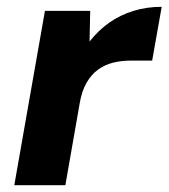

<svg xmlns="http://www.w3.org/2000/svg" viewBox="-20 -544 495 564"><path d="M22 0 112 -512H245L243 -422Q269 -455 301 -477.5Q333 -500 372 -512Q411 -524 455 -524L427 -366H365Q337 -366 312.5 -360Q288 -354 268 -339.5Q248 -325 234 -300.5Q220 -276 214 -240L172 0Z"/></svg>

Font: DM Sans 12pt Black
Style: Italic
Weight: 900
Italic angle: -10°
Version: Version 4.004;gftools[0.9.30]